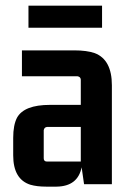

<svg xmlns="http://www.w3.org/2000/svg" viewBox="-20 -660 464 688"><path d="M269.5 -81.1H148.4Q136.7 -81.1 136.7 -92.8V-193.4Q138.7 -204.1 148.4 -205.1H269.5ZM182.6 8.8Q258.8 7.8 272.5 -60.5L281.2 0H380.9V-354.5Q380.9 -446.3 319.3 -469.7Q291 -479.5 246.1 -479.5H58.6V-386.7H257.8Q268.6 -384.8 269.5 -375V-284.2H159.2Q66.4 -284.2 41 -238.3Q27.3 -211.9 27.3 -166V-103.5Q27.3 -17.6 88.9 2Q112.3 8.8 145.5 8.8ZM345.7 -639.6H82V-560.5H345.7Z"/></svg>

Font: Gemunu Libre
Style: Bold
Weight: 700
Designer: Pushpananda Ekanayake, Sol Matas, Kosala Senevirathne
Foundry: Mooniak
Version: Version 1.001